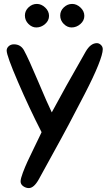

<svg xmlns="http://www.w3.org/2000/svg" viewBox="-20 -731 558 979"><path d="M178 183Q153 228 127 228Q112 228 98.5 218.5Q85 209 85 194Q85 180 96.5 149.5Q108 119 120.5 92Q133 65 155 20Q177 -25 185 -42L192 -57Q129 -180 71.5 -313.5Q14 -447 14 -473Q14 -486 24.5 -495.5Q35 -505 51 -505Q85 -505 102 -475Q126 -431 174 -317Q222 -203 244 -158Q307 -276 417 -468Q442 -511 474 -511Q485 -511 494.5 -502Q504 -493 504 -480Q504 -456 480.5 -397.5Q457 -339 411.5 -251Q366 -163 331 -97Q296 -31 242 66.5Q188 164 178 183ZM168 -711Q191 -711 210.5 -692.5Q230 -674 230 -650Q230 -626 210 -608.5Q190 -591 165 -591Q143 -591 125 -609Q107 -627 107 -652Q107 -676 125.5 -693.5Q144 -711 168 -711ZM348 -711Q371 -711 390.5 -692.5Q410 -674 410 -650Q410 -626 390 -608.5Q370 -591 345 -591Q323 -591 305 -609Q287 -627 287 -652Q287 -676 305.5 -693.5Q324 -711 348 -711Z"/></svg>

Font: Sniglet
Style: Regular
Weight: 400
Designer: Haley Fiege
Foundry: Haley Fiege, Pablo Impallari, Brenda Gallo
Version: Version 2.000